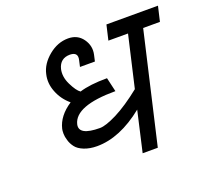

<svg xmlns="http://www.w3.org/2000/svg" viewBox="-108 -748 961 882"><g transform="rotate(-20 372.5 -306.5)"><path d="M303 -176Q331 -176 387 -204Q444 -233 514 -289L572 -540H476L493 -613H745L728 -540H646L521 0H447L492 -197Q374 -102 262 -102Q227 -102 199 -113Q172 -124 160 -140Q147 -157 142 -175Q136 -194 136 -208Q136 -225 138 -232Q152 -291 216 -333Q179 -364 162 -408Q145 -451 155 -493Q165 -540 210 -577Q254 -613 305 -613Q351 -613 376 -578Q401 -543 392 -502L385 -471H312L319 -502Q328 -539 288 -540Q239 -540 227 -492Q219 -456 238 -417Q258 -376 276 -364Q327 -380 411 -380L427 -311Q230 -311 210 -228Q198 -176 303 -176Z"/></g></svg>

Font: Miedinger
Style: Italic
Weight: 400
Italic angle: -13°
Version: Version 001.000